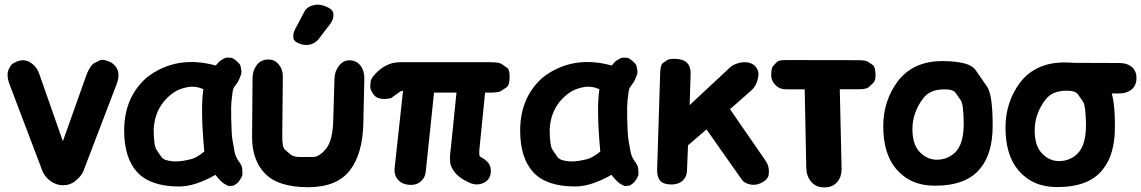

<svg xmlns="http://www.w3.org/2000/svg" viewBox="-20 -775 4909 826"><path d="M50.3 -509.3Q30.8 -500.5 26.1 -492.2Q21.5 -483.9 16.8 -475.3Q12.2 -466.8 12.7 -449.7Q13.2 -432.1 22 -409.7L162.1 -40.5Q171.4 -15.1 198.2 4.4Q222.7 22 251.5 22Q281.7 22 303.7 3.9Q330.6 -17.6 339.4 -40.5L480.5 -409.7Q489.3 -432.1 489.7 -449.7Q490.2 -468.3 481 -483.9Q470.2 -501 451.7 -509.3Q421.9 -522 409.4 -515.6Q397 -509.3 384.5 -502.9Q372.1 -496.6 356.4 -463.9Q354 -458 353 -455.6L250.5 -167.5L149.4 -455.6Q137.2 -490.7 107.9 -507.8Q82 -522.9 50.3 -509.3Z M907.2 -22.9Q918 -8.3 923.3 -3.2Q928.7 2 934.1 7.3Q939.5 12.7 945.3 15.9Q951.2 19 957 22.5Q962.9 25.9 969.2 25.1Q975.6 24.4 981.7 23.9Q987.8 23.4 999.5 13.7Q1003.9 10.3 1007.3 5.9L1007.8 5.4V4.9Q1023.9 -16.1 1023.2 -27.8Q1022.5 -39.6 1021.7 -51.3Q1021 -63 1003.9 -85.9Q992.7 -102.1 988.5 -125.5Q984.4 -148.9 980.2 -172.1Q976.1 -195.3 974.6 -265.6Q973.6 -321.3 975.8 -339.6Q978 -357.9 980.2 -376Q982.4 -394 987.8 -400.9Q1003.9 -421.9 1008.1 -431.9Q1012.2 -441.9 1016.1 -451.7Q1020 -461.4 1018.3 -471.2Q1016.6 -481 1014.9 -490.5Q1013.2 -500 996.1 -513.7Q981.9 -525.9 974.1 -526.4Q966.3 -526.9 958.3 -527.1Q950.2 -527.3 943.1 -522.9Q936 -518.6 928.7 -514.2Q921.4 -509.8 908.2 -493.2Q738.8 -539.6 612.3 -442.4Q512.7 -355.5 514.2 -209Q515.1 -93.8 571.3 -33.2Q628.4 27.3 751 27.3Q818.4 27.3 907.2 -22.9ZM728 -80.6Q685.5 -83.5 674.8 -99.4Q664.1 -115.2 653.1 -130.9Q642.1 -146.5 641.1 -215.8Q645.5 -320.3 728 -377.4Q747.1 -391.1 780.8 -398.9Q818.8 -407.7 855 -391.1Q841.8 -309.1 858.9 -123Q826.7 -97.2 804.2 -90.8Q759.3 -79.1 728 -80.6Z M1547.4 -434.1Q1548.3 -469.2 1531.7 -491.7Q1513.7 -515.6 1483.9 -515.6Q1456.1 -515.6 1438 -491.7Q1419.9 -468.3 1418.9 -436.5L1413.6 -255.4Q1411.1 -170.4 1382.8 -135.3Q1354 -99.6 1326.2 -99.6Q1298.3 -99.6 1270.5 -99.6Q1242.7 -99.6 1230.5 -110.1Q1218.3 -120.6 1206.1 -130.9Q1193.8 -141.1 1194.3 -187.5L1196.8 -447.3Q1196.8 -476.1 1179.7 -497.1Q1162.6 -518.6 1136.2 -519Q1131.8 -519 1126.5 -518.6Q1098.1 -515.6 1082.5 -492.2Q1066.4 -468.8 1066.4 -437.5L1064.5 -187Q1064 -85.9 1120.6 -27.8Q1177.2 29.8 1302.7 30.3Q1306.6 30.3 1311 30.3Q1431.6 28.8 1486.3 -43.5Q1540 -114.3 1543 -243.2ZM1268.1 -587.4Q1283.2 -581.5 1297.9 -581.5Q1305.2 -581.5 1312.5 -583Q1333.5 -587.9 1348.6 -604L1400.4 -671.9Q1414.6 -690.4 1414.6 -710Q1414.6 -714.8 1413.6 -719.7Q1409.2 -736.8 1382.8 -746.6Q1364.3 -754.9 1346.7 -754.9Q1339.8 -754.9 1333 -753.4Q1308.1 -749.5 1293.9 -732.4Q1292 -729.5 1290 -726.1L1250 -649.9Q1241.7 -635.3 1241.7 -619.6Q1241.7 -613.8 1242.7 -608.4Q1247.1 -594.7 1268.1 -587.4Z M1658.7 -352.1 1662.6 -353 1703.1 -382.3Q1707.5 -383.3 1713.9 -384.3L1677.7 -51.8Q1674.8 -23.4 1689.9 -4.4Q1706.1 16.1 1736.8 20Q1767.1 23.4 1788.1 7.3Q1808.6 -8.8 1811.5 -35.2L1847.2 -376.5H1943.8L1920.9 -150.9Q1916.5 -112.8 1916.5 -110.8Q1915.5 -96.7 1916 -90.1Q1916.5 -83.5 1916.7 -76.7Q1917 -69.8 1920.4 -61Q1937 -19.5 1987.3 4.9Q2030.3 29.8 2065.9 8.8Q2083 -1 2088.9 -20Q2094.2 -38.1 2089.4 -57.1Q2083 -81.1 2044.4 -102.1Q2040 -109.9 2043 -138.2L2066.9 -376.5H2089.8Q2125.5 -376.5 2137.2 -384.5Q2148.9 -392.6 2160.4 -400.6Q2171.9 -408.7 2172.4 -441.4Q2173.3 -474.6 2161.9 -482.9Q2150.4 -491.2 2138.9 -499.3Q2127.4 -507.3 2091.3 -507.3H1700.2Q1639.6 -507.3 1591.8 -454.1Q1575.2 -435.1 1574.5 -424.1Q1573.7 -413.1 1572.8 -402.1Q1571.8 -391.1 1585.9 -370.1Q1605.5 -341.3 1658.7 -352.1Z M2610.8 -22.9Q2621.6 -8.3 2627 -3.2Q2632.3 2 2637.7 7.3Q2643.1 12.7 2648.9 15.9Q2654.8 19 2660.6 22.5Q2666.5 25.9 2672.9 25.1Q2679.2 24.4 2685.3 23.9Q2691.4 23.4 2703.1 13.7Q2707.5 10.3 2710.9 5.9L2711.4 5.4V4.9Q2727.5 -16.1 2726.8 -27.8Q2726.1 -39.6 2725.3 -51.3Q2724.6 -63 2707.5 -85.9Q2696.3 -102.1 2692.1 -125.5Q2688 -148.9 2683.8 -172.1Q2679.7 -195.3 2678.2 -265.6Q2677.2 -321.3 2679.4 -339.6Q2681.6 -357.9 2683.8 -376Q2686 -394 2691.4 -400.9Q2707.5 -421.9 2711.7 -431.9Q2715.8 -441.9 2719.7 -451.7Q2723.6 -461.4 2721.9 -471.2Q2720.2 -481 2718.5 -490.5Q2716.8 -500 2699.7 -513.7Q2685.5 -525.9 2677.7 -526.4Q2669.9 -526.9 2661.9 -527.1Q2653.8 -527.3 2646.7 -522.9Q2639.6 -518.6 2632.3 -514.2Q2625 -509.8 2611.8 -493.2Q2442.4 -539.6 2315.9 -442.4Q2216.3 -355.5 2217.8 -209Q2218.8 -93.8 2274.9 -33.2Q2332 27.3 2454.6 27.3Q2522 27.3 2610.8 -22.9ZM2431.6 -80.6Q2389.2 -83.5 2378.4 -99.4Q2367.7 -115.2 2356.7 -130.9Q2345.7 -146.5 2344.7 -215.8Q2349.1 -320.3 2431.6 -377.4Q2450.7 -391.1 2484.4 -398.9Q2522.5 -407.7 2558.6 -391.1Q2545.4 -309.1 2562.5 -123Q2530.3 -97.2 2507.8 -90.8Q2462.9 -79.1 2431.6 -80.6Z M2864.3 18.6Q2896 19.5 2913.6 4.9Q2934.6 -12.2 2935.5 -41.5L2939.9 -149.9L3019.5 -218.3L3170.4 -3.4Q3183.6 15.1 3212.4 19.5Q3235.8 22.9 3259.8 9.3Q3284.2 -4.9 3286.6 -22Q3292 -57.1 3273.9 -83L3120.6 -305.2L3212.9 -386.7Q3236.8 -407.7 3242.7 -449.7Q3245.6 -474.6 3224.6 -494.6Q3210.9 -504.9 3193.8 -506.8Q3175.8 -508.8 3158.2 -503.9Q3133.3 -497.1 3120.6 -484.9L2946.8 -322.8L2951.2 -457Q2952.1 -487.8 2936 -504.4Q2921.4 -519.5 2890.6 -521.5Q2860.4 -522.9 2851.1 -516.8Q2841.8 -510.7 2832.5 -504.6Q2823.2 -498.5 2820.8 -472.7Q2820.3 -469.7 2820.3 -466.8L2807.1 -47.4Q2805.7 -15.1 2820.3 2.4Q2833 17.6 2864.3 18.6Z M3316.4 -408.7Q3334 -390.6 3362.3 -390.6H3441.9L3448.7 -50.8Q3449.7 -17.1 3469.7 6.8Q3490.2 31.2 3525.9 31.2Q3560.5 31.7 3581.1 8.8Q3600.1 -13.2 3600.6 -44.9Q3600.6 -46.4 3600.6 -50.8L3592.8 -391.1H3675.8Q3707.5 -391.1 3717.3 -400.1Q3727.1 -409.2 3736.8 -418.2Q3746.6 -427.2 3746.6 -450.7Q3746.6 -453.6 3746.6 -456.5Q3745.1 -488.3 3734.9 -495.4Q3724.6 -502.4 3714.1 -509.3Q3703.6 -516.1 3671.4 -516.1L3359.4 -516.6Q3330.1 -516.6 3322 -508.1Q3314 -499.5 3305.7 -490.7Q3297.4 -481.9 3297.9 -448.7Q3298.3 -426.8 3316.4 -408.7Z M4038.6 -390.6Q4080.1 -391.6 4091.3 -375.5Q4102.5 -359.4 4113.5 -343.3Q4124.5 -327.1 4126 -251Q4126 -245.6 4126 -239.7Q4125.5 -155.8 4089.8 -120.1Q4057.1 -87.9 4009.8 -87.9Q3969.7 -87.9 3937.5 -120.1Q3905.3 -152.3 3905.3 -220.7Q3905.8 -293 3953.6 -354.5Q3981 -389.2 4038.6 -390.6ZM3843.3 -426.8Q3779.8 -341.8 3779.8 -231.9Q3779.8 -115.2 3834 -49.8Q3895.5 23.4 3999 23.9Q4138.7 24.9 4198.2 -51.8Q4250 -114.7 4250.5 -231.9Q4251 -366.7 4226.1 -402.8Q4201.2 -439 4176 -475.1Q4150.9 -511.2 4036.1 -512.2Q3911.1 -513.2 3843.3 -426.8Z M4484.9 -488.8Q4458.5 -472.2 4457.5 -438Q4456.5 -406.2 4480.5 -390.1Q4497.6 -378.9 4541 -397.5Q4543 -398.4 4549.3 -397.5L4696.8 -373H4794.4Q4827.1 -373 4847.7 -389.6Q4868.7 -406.7 4869.1 -437.5Q4870.1 -468.8 4849.6 -486.3Q4829.6 -503.9 4796.4 -503.9L4553.2 -504.9Q4511.2 -505.4 4484.9 -488.8ZM4564.5 -384.8Q4606 -385.7 4617.2 -369.6Q4628.4 -353.5 4639.4 -337.4Q4650.4 -321.3 4651.9 -245.1Q4651.9 -239.7 4651.9 -233.9Q4651.4 -149.9 4615.7 -114.3Q4583 -82 4535.6 -82Q4495.6 -82 4463.4 -114.3Q4431.2 -146.5 4431.2 -214.8Q4431.6 -287.1 4479.5 -348.6Q4506.8 -383.3 4564.5 -384.8ZM4369.1 -420.9Q4305.7 -335.9 4305.7 -226.1Q4305.7 -109.4 4359.9 -43.9Q4421.4 29.3 4524.9 29.8Q4664.6 30.8 4724.1 -45.9Q4775.9 -108.9 4776.4 -226.1Q4776.9 -360.8 4752 -397Q4727.1 -433.1 4701.9 -469.2Q4676.8 -505.4 4562 -506.3Q4437 -507.3 4369.1 -420.9Z"/></svg>

Font: Comic Relief
Style: Bold
Weight: 700
Designer: Jeff Davis
Foundry: Loudifier
Version: Version 1.200; ttfautohint (v1.8.4.7-5d5b)